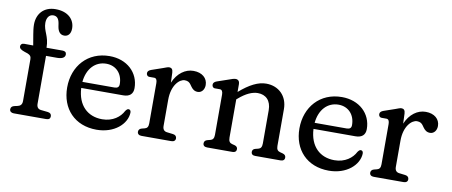

<svg xmlns="http://www.w3.org/2000/svg" viewBox="-65 -983 2961 1259"><g transform="rotate(10 1415.5 -354.0)"><path d="M281.5 0C300 0 309 -7.5 309 -23C309 -36 301.5 -45.5 284.5 -47.5L238 -52.5C218.5 -54.5 209 -67.5 209 -89.5V-408H283C320.5 -408 335.5 -421.5 335.5 -439.5C335.5 -454 326 -461 309.5 -461H203V-462.5C203 -538 167 -566 167 -620.5C167 -655.5 184 -678 210.5 -678C235.5 -678 248 -662 253 -631L256 -611.5C261 -580 275.5 -559.5 303 -559.5C328.5 -559.5 346.5 -578.5 346.5 -614C346.5 -673.5 302 -720.5 218.5 -720.5C141.5 -720.5 95.5 -670 95.5 -596C95.5 -575 99.5 -550 102.5 -531L114.5 -460.5L53.5 -461C39 -461 30.5 -452 30.5 -440C30.5 -426.5 42 -418 65.5 -410L82 -404.5C104.5 -397 112 -387 112 -368.5V-90C112 -68 101.5 -56.5 83.5 -52.5L63 -48C47 -44.5 38.5 -36.5 38.5 -22.5C38.5 -8.5 49.5 0 66 0Z M804 -157.5C796 -158 791 -153 783 -142.5C762 -100.5 714 -62.5 643 -62.5C546.5 -62.5 478.5 -125.5 473 -241H752C794 -241 817.5 -260.5 817.5 -300C817.5 -404 736.5 -479 621 -479C475.5 -479 381.5 -371 381.5 -228.5C381.5 -87.5 472.5 11.5 618.5 11.5C736 11.5 816 -60.5 819 -137C819 -150 813.5 -157 804 -157.5ZM608 -426C673 -426 717.5 -378.5 717.5 -309.5C717.5 -290 707.5 -281.5 686 -281.5H473.5C482 -370.5 535 -426 608 -426Z M1115 0C1132.5 0 1142.5 -8.5 1142.5 -23C1142.5 -36 1134.5 -45.5 1118 -47.5L1076.5 -52.5C1057.5 -55 1048 -67.5 1048 -89.5V-263.5C1048 -362 1099 -408.5 1133 -408.5C1154.5 -408.5 1165.5 -400 1174.5 -387L1181.5 -377C1193.5 -360 1206.5 -348 1229.5 -348C1254.5 -348 1273.5 -370 1273.5 -401C1273.5 -447 1236.5 -479 1179.5 -479C1125.5 -479.5 1073.5 -443 1046 -377L1043.5 -443.5C1042.5 -466 1033 -474.5 1018 -474.5C1008.5 -474.5 994 -468 977 -462L904.5 -437C888.5 -431.5 880.5 -423 880.5 -411.5C880.5 -400.5 887.5 -390 899.5 -390H932.5C946 -390 952.5 -378.5 952.5 -358V-89.5C952.5 -66.5 944.5 -56.5 929.5 -52.5L910 -47.5C896 -44 889 -35 889 -23C889 -8.5 899.5 0 916.5 0Z M1830 -52.5C1815 -56.5 1806 -66.5 1806 -89.5V-335C1806 -421.5 1747 -479.5 1663.5 -479.5C1610.5 -479.5 1554 -451.5 1487 -393V-446C1487 -463.5 1477 -475 1460.5 -475C1447.5 -475 1433 -469 1414.5 -462.5L1341.5 -437.5C1325.5 -432 1317.5 -423.5 1317.5 -412C1317.5 -401 1324 -390.5 1336.5 -390.5H1369.5C1383 -390.5 1390 -379 1390 -358.5V-89.5C1390 -66.5 1381 -56 1366.5 -52.5L1347 -47.5C1333 -44 1326 -35 1326 -23C1326 -8 1336 0 1353.5 0H1523C1539 0 1548.5 -8 1548.5 -23C1548.5 -33.5 1542 -42 1529.5 -45.5L1510.5 -50.5C1495 -54.5 1487 -65.5 1487 -89.5V-343.5L1494 -349.5C1541 -390.5 1583 -409 1619.5 -409C1673.5 -409 1709 -374.5 1709 -310.5V-89.5C1709 -65.5 1701.5 -54.5 1686 -50.5L1666 -45.5C1653.5 -42.5 1647 -33.5 1647 -23C1647 -8 1656.5 0 1673 0H1842C1859.5 0 1869.5 -8 1869.5 -23C1869.5 -35 1863 -43.5 1848.5 -47.5Z M2350.5 -157.5C2342.5 -158 2337.5 -153 2329.5 -142.5C2308.5 -100.5 2260.5 -62.5 2189.5 -62.5C2093 -62.5 2025 -125.5 2019.5 -241H2298.5C2340.5 -241 2364 -260.5 2364 -300C2364 -404 2283 -479 2167.5 -479C2022 -479 1928 -371 1928 -228.5C1928 -87.5 2019 11.5 2165 11.5C2282.5 11.5 2362.5 -60.5 2365.5 -137C2365.5 -150 2360 -157 2350.5 -157.5ZM2154.5 -426C2219.5 -426 2264 -378.5 2264 -309.5C2264 -290 2254 -281.5 2232.5 -281.5H2020C2028.5 -370.5 2081.5 -426 2154.5 -426Z M2661.5 0C2679 0 2689 -8.5 2689 -23C2689 -36 2681 -45.5 2664.5 -47.5L2623 -52.5C2604 -55 2594.5 -67.5 2594.5 -89.5V-263.5C2594.5 -362 2645.5 -408.5 2679.5 -408.5C2701 -408.5 2712 -400 2721 -387L2728 -377C2740 -360 2753 -348 2776 -348C2801 -348 2820 -370 2820 -401C2820 -447 2783 -479 2726 -479C2672 -479.5 2620 -443 2592.5 -377L2590 -443.5C2589 -466 2579.5 -474.5 2564.5 -474.5C2555 -474.5 2540.5 -468 2523.5 -462L2451 -437C2435 -431.5 2427 -423 2427 -411.5C2427 -400.5 2434 -390 2446 -390H2479C2492.5 -390 2499 -378.5 2499 -358V-89.5C2499 -66.5 2491 -56.5 2476 -52.5L2456.5 -47.5C2442.5 -44 2435.5 -35 2435.5 -23C2435.5 -8.5 2446 0 2463 0Z"/></g></svg>

Font: dr Title
Style: Regular
Weight: 400
Version: Version 1.000;hotconv 1.0.109;makeotfexe 2.5.65596